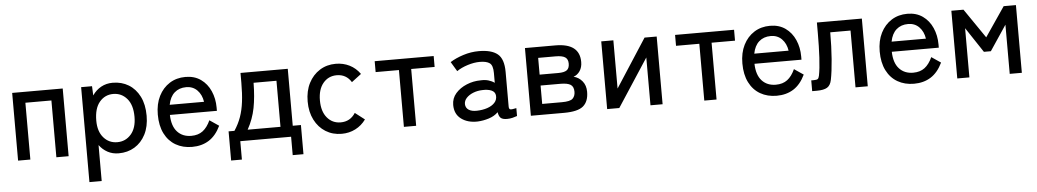

<svg xmlns="http://www.w3.org/2000/svg" viewBox="-38 -854 7580 1404"><g transform="rotate(-5 3751.5 -152.5)"><path d="M67 0V-497H438V0H348V-417H157V0Z M573 202V-495H653L656 -427Q682 -465 720 -486Q758 -507 805 -507Q871 -507 922 -476Q973 -445 1002.5 -386.5Q1032 -328 1032 -245Q1032 -166 1002.5 -108.5Q973 -51 922 -20Q871 11 805 11Q760 11 724 -8.5Q688 -28 663 -62V202ZM802 -71Q863 -71 903 -117Q943 -163 943 -245Q943 -332 903 -378.5Q863 -425 802 -425Q741 -425 701.5 -378Q662 -331 662 -241Q662 -162 701.5 -116.5Q741 -71 802 -71Z M1344 11Q1276 11 1224 -19Q1172 -49 1143 -106.5Q1114 -164 1114 -246Q1114 -324 1143 -381.5Q1172 -439 1222.5 -471Q1273 -503 1339 -503Q1405 -503 1451.5 -470Q1498 -437 1522.5 -381.5Q1547 -326 1547 -260V-236H1202Q1204 -154 1242.5 -112Q1281 -70 1345 -70Q1396 -70 1429.5 -95.5Q1463 -121 1486 -172L1554 -126Q1520 -55 1467.5 -22Q1415 11 1344 11ZM1207 -310H1459Q1451 -363 1419 -395.5Q1387 -428 1338 -428Q1286 -428 1252 -398Q1218 -368 1207 -310Z M1619 135V-79H1662Q1693 -126 1710.5 -175.5Q1728 -225 1735.5 -285.5Q1743 -346 1743 -425V-497H2090V-79H2150V135H2071V0H1698V135ZM1759 -79H2000V-417H1832Q1831 -313 1815.5 -233Q1800 -153 1759 -79Z M2442 11Q2376 11 2324.5 -21Q2273 -53 2243.5 -111Q2214 -169 2214 -246Q2214 -323 2243.5 -380.5Q2273 -438 2324.5 -470.5Q2376 -503 2442 -503Q2497 -503 2543 -480Q2589 -457 2620 -413L2549 -359Q2512 -419 2442 -419Q2381 -419 2342.5 -373Q2304 -327 2304 -246Q2304 -165 2342.5 -119Q2381 -73 2442 -73Q2512 -73 2550 -133L2620 -79Q2589 -36 2543 -12.5Q2497 11 2442 11Z M2899 0V-417H2728V-497H3161V-417H2989V0Z M3440 8Q3367 10 3319.5 -25.5Q3272 -61 3272 -128Q3272 -177 3303.5 -213Q3335 -249 3384.5 -269.5Q3434 -290 3487 -290Q3518 -292 3544 -284.5Q3570 -277 3589 -263V-335Q3589 -391 3565.5 -408Q3542 -425 3493 -425Q3451 -425 3403.5 -410Q3356 -395 3323 -372L3281 -442Q3322 -468 3378.5 -486Q3435 -504 3493 -504Q3585 -504 3630 -467.5Q3675 -431 3675 -335V-82Q3675 -63 3685 -60Q3695 -57 3730 -65V-7Q3717 -2 3697 3Q3677 8 3656 8Q3624 8 3610 -4Q3596 -16 3591 -47Q3564 -20 3523 -7Q3482 6 3440 8ZM3441 -71Q3483 -72 3517.5 -83.5Q3552 -95 3572 -116.5Q3592 -138 3590 -168Q3588 -196 3561.5 -208Q3535 -220 3494 -218Q3457 -217 3426 -204.5Q3395 -192 3376.5 -172Q3358 -152 3358 -127Q3359 -99 3381 -84.5Q3403 -70 3441 -71Z M3831 0V-497H4054Q4232 -497 4232 -360Q4232 -321 4214 -294Q4196 -267 4167 -257Q4205 -248 4230.5 -217Q4256 -186 4256 -139Q4256 -68 4216 -34Q4176 0 4074 0ZM3921 -79H4066Q4127 -79 4145.5 -97.5Q4164 -116 4164 -147Q4164 -185 4141 -199.5Q4118 -214 4066 -214H3921ZM3921 -294H4058Q4102 -294 4121 -308Q4140 -322 4140 -356Q4140 -389 4118.5 -403Q4097 -417 4049 -417H3921Z M4391 0V-497H4480V-143L4709 -497H4798V0H4709V-351L4480 0Z M5104 0V-417H4933V-497H5366V-417H5194V0Z M5635 11Q5567 11 5515 -19Q5463 -49 5434 -106.5Q5405 -164 5405 -246Q5405 -324 5434 -381.5Q5463 -439 5513.5 -471Q5564 -503 5630 -503Q5696 -503 5742.5 -470Q5789 -437 5813.5 -381.5Q5838 -326 5838 -260V-236H5493Q5495 -154 5533.5 -112Q5572 -70 5636 -70Q5687 -70 5720.5 -95.5Q5754 -121 5777 -172L5845 -126Q5811 -55 5758.5 -22Q5706 11 5635 11ZM5498 -310H5750Q5742 -363 5710 -395.5Q5678 -428 5629 -428Q5577 -428 5543 -398Q5509 -368 5498 -310Z M5896 0V-79H5914Q5935 -79 5943 -84Q5951 -89 5955 -108Q5965 -158 5969.5 -239Q5974 -320 5974 -418V-497H6304V0H6214V-417H6065Q6065 -312 6058 -220.5Q6051 -129 6039 -70Q6031 -30 6006 -15Q5981 0 5930 0Z M6643 11Q6575 11 6523 -19Q6471 -49 6442 -106.5Q6413 -164 6413 -246Q6413 -324 6442 -381.5Q6471 -439 6521.5 -471Q6572 -503 6638 -503Q6704 -503 6750.5 -470Q6797 -437 6821.5 -381.5Q6846 -326 6846 -260V-236H6501Q6503 -154 6541.5 -112Q6580 -70 6644 -70Q6695 -70 6728.5 -95.5Q6762 -121 6785 -172L6853 -126Q6819 -55 6766.5 -22Q6714 11 6643 11ZM6506 -310H6758Q6750 -363 6718 -395.5Q6686 -428 6637 -428Q6585 -428 6551 -398Q6517 -368 6506 -310Z M6961 0V-497H7050L7198 -281L7345 -497H7435V0H7346V-361L7223 -177H7172L7050 -361V0Z"/></g></svg>

Font: Zen Kaku Gothic New Medium
Style: Regular
Weight: 500
Designer: Yoshimichi Ohira
Foundry: Positype
Version: Version 1.002